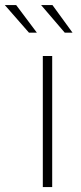

<svg xmlns="http://www.w3.org/2000/svg" viewBox="-76 -758 330 778"><path d="M97.5 0V-531H135.5V0ZM218 -625.5H186.5L90.5 -737.5H136.5ZM73.5 -625.5H41.5L-56.5 -737.5H-10.5Z"/></svg>

Font: Epilogue ExtraLight
Style: Regular
Weight: 250
Designer: Tyler Finck
Foundry: Etcetera Type Co
Version: Version 2.112